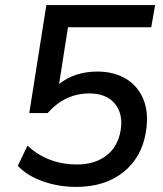

<svg xmlns="http://www.w3.org/2000/svg" viewBox="-20 -725 640 754"><path d="M279 9Q210 9 148 -13Q86 -35 50 -74L88 -153Q129 -115 178 -97Q227 -79 282 -79Q351 -79 397 -113.5Q443 -148 454 -214Q464 -278 431 -318Q398 -358 331 -358Q235 -358 167 -281H95L162 -705H589L574 -618H247L212 -395Q274 -444 362 -444Q428 -444 475 -415.5Q522 -387 543.5 -334Q565 -281 553 -207Q537 -107 464.5 -49Q392 9 279 9Z"/></svg>

Font: Mulish SemiBold
Style: Italic
Weight: 600
Italic angle: -9°
Designer: Vernon Adams
Foundry: Vernon Adams
Version: Version 3.603; ttfautohint (v1.8.3)